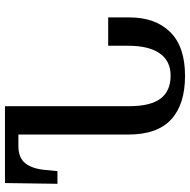

<svg xmlns="http://www.w3.org/2000/svg" viewBox="-16 -738 764 772"><g transform="rotate(-90 366.0 -352.0)"><path d="M211 -218V-660H164Q117 -660 94.5 -631Q72 -602 68 -544L64 -503H13L16 -714H325V-215Q325 -129 355.5 -88.5Q386 -48 448 -48Q507 -48 537.5 -92Q568 -136 568 -218V-299H682V-214Q682 -109 623 -49.5Q564 10 447 10Q332 10 271.5 -46Q211 -102 211 -218Z"/></g></svg>

Font: Noto Serif Georgian Medium Narrow
Style: Regular
Weight: 500
Width: 4
Designer: Monotype Design team
Foundry: Monotype Imaging Inc.
Version: Version 1.000